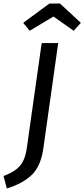

<svg xmlns="http://www.w3.org/2000/svg" viewBox="-65 -934 480 1092"><path d="M182 -93Q168 9 117.5 59Q67 109 -26 138L-45 67Q3 49 29.5 27.5Q56 6 69.5 -24.5Q83 -55 89 -103L172 -689H266ZM67 -804 216 -914H276L395 -804L354 -759L239 -840L104 -759Z"/></svg>

Font: Fira Sans
Style: Italic
Weight: 400
Italic angle: -8°
Designer: bBox Type GmbH & Carrois Corporate GbR & Edenspiekermann AG
Foundry: bBox Type GmbH & Carrois Corporate GbR & Edenspiekermann AG
Version: Version 4.301